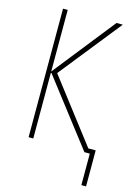

<svg xmlns="http://www.w3.org/2000/svg" viewBox="-132 -784 734 1030"><g transform="rotate(15 235.5 -269.5)"><path d="M383 -714 112 -372V-714H86V0H112V-369L396 0H426V175H452V-25H411L145 -372L418 -714Z"/></g></svg>

Font: Noto Sans Display SemiCondensed Thin
Style: Regular
Weight: 250
Width: 4
Designer: Monotype Design team
Foundry: Monotype Imaging Inc.
Version: 1.000